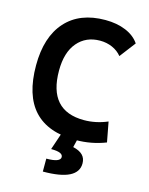

<svg xmlns="http://www.w3.org/2000/svg" viewBox="-136 -787 858 1107"><g transform="rotate(15 293.0 -234.0)"><path d="M365.2 9.8Q33.7 9.8 33.7 -347.7Q33.7 -517.1 117.2 -610.1Q200.7 -703.1 353.5 -703.1Q422.4 -703.1 475.6 -680.9Q528.8 -658.7 556.2 -617.7L483.9 -522.9Q461.9 -550.3 428 -565.2Q394 -580.1 354.5 -580.1Q270.5 -580.1 220 -520.8Q169.4 -461.4 169.4 -352.5Q169.4 -113.3 381.8 -113.3Q452.6 -113.3 521.5 -142.6L543.9 -23.4Q459 9.8 365.2 9.8ZM230 234.4V157.2Q272 157.2 292.7 149.2Q313.5 141.1 313.5 126Q313.5 111.3 296.1 104Q278.8 96.7 242.7 96.7L276.4 -2.9L375 2.4L362.8 52.7Q401.4 61.5 420.2 80.6Q439 99.6 439 130.4Q439 182.1 387 208.3Q335 234.4 230 234.4Z"/></g></svg>

Font: Cascadia Code
Style: Regular
Weight: 400
Monospace: yes
Designer: Aaron Bell
Foundry: Saja Typeworks
Version: Version 2106.017